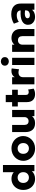

<svg xmlns="http://www.w3.org/2000/svg" viewBox="1766 -2574 823 4394"><g transform="rotate(-90 2177.0 -376.5)"><path d="M281 15Q208.5 15 151 -18.8Q93.5 -52.5 60.5 -113.2Q27.5 -174 27.5 -255Q27.5 -331.5 60.5 -392.5Q93.5 -453.5 151.2 -489.2Q209 -525 284 -525Q372 -525 434 -473V-720H598V0H456.5V-58.5Q429 -25 384.2 -5Q339.5 15 281 15ZM311.5 -126Q364 -126 399.2 -160.8Q434.5 -195.5 434.5 -255Q434.5 -314.5 399.5 -349.2Q364.5 -384 311.5 -384Q258 -384 223 -349.2Q188 -314.5 188 -255Q188 -195.5 223.2 -160.8Q258.5 -126 311.5 -126Z M977.5 15Q894 15 830 -21.8Q766 -58.5 729.8 -120Q693.5 -181.5 693.5 -255Q693.5 -308.5 714.2 -357Q735 -405.5 773 -443.5Q811 -481.5 863 -503.2Q915 -525 977.5 -525Q1061 -525 1124.8 -488.2Q1188.5 -451.5 1224.8 -390Q1261 -328.5 1261 -255Q1261 -201.5 1240.2 -153Q1219.5 -104.5 1181.8 -66.5Q1144 -28.5 1092 -6.8Q1040 15 977.5 15ZM977.5 -126Q1030 -126 1065.2 -160.8Q1100.5 -195.5 1100.5 -255Q1100.5 -314.5 1065.5 -349.2Q1030.5 -384 977.5 -384Q924 -384 889 -349.2Q854 -314.5 854 -255Q854 -195.5 889.2 -160.8Q924.5 -126 977.5 -126Z M1557 15Q1452.5 15 1402.2 -44.5Q1352 -104 1352 -200V-510H1516V-224.5Q1516 -182.5 1538.2 -158Q1560.5 -133.5 1603 -133.5Q1644 -133.5 1669.2 -160.2Q1694.5 -187 1694.5 -229.5V-510H1858.5V0H1717V-54Q1692.5 -26 1655 -5.5Q1617.5 15 1557 15Z M2219.5 15Q2134.5 15 2086 -32.8Q2037.5 -80.5 2037.5 -175.5V-380H1938.5V-510H2037.5V-656H2201.5V-510H2321V-380H2201.5V-204Q2201.5 -163 2219.5 -146.5Q2237.5 -130 2266 -130Q2297.5 -130 2325 -145L2346 -16.5Q2322.5 -3 2289.5 6Q2256.5 15 2219.5 15Z M2444 0V-510H2608V-450.5Q2631 -490 2669 -508Q2707 -526 2751.5 -526Q2768.5 -526 2781.8 -524Q2795 -522 2808.5 -519.5L2789 -351Q2752.5 -364.5 2715 -364.5Q2668.5 -364.5 2638.2 -337.8Q2608 -311 2608 -259.5V0Z M2887.5 0V-510H3051.5V0ZM2969.5 -585.5Q2930 -585.5 2900.8 -610.2Q2871.5 -635 2871.5 -677Q2871.5 -719 2900.8 -743.5Q2930 -768 2969.5 -768Q3009.5 -768 3038.5 -743.5Q3067.5 -719 3067.5 -677Q3067.5 -635 3038.5 -610.2Q3009.5 -585.5 2969.5 -585.5Z M3188 0V-510H3352V-456Q3380.5 -492 3419.2 -508.5Q3458 -525 3501.5 -525Q3573.5 -525 3620 -496.8Q3666.5 -468.5 3688.8 -423.8Q3711 -379 3711 -329V0H3547V-277.5Q3547 -323.5 3522.8 -350Q3498.5 -376.5 3451.5 -376.5Q3406.5 -376.5 3379.2 -347.5Q3352 -318.5 3352 -272.5V0Z M3986 15Q3935 15 3894.5 -4.8Q3854 -24.5 3830.5 -61.2Q3807 -98 3807 -149Q3807 -234.5 3888.5 -280.2Q3970 -326 4136 -315Q4135 -354.5 4108.8 -379.2Q4082.5 -404 4023 -404Q3983 -404 3944.2 -392Q3905.5 -380 3874.5 -357L3832.5 -469.5Q3882 -500.5 3938.5 -515.2Q3995 -530 4049.5 -530Q4121.5 -530 4176.2 -507Q4231 -484 4262 -436Q4293 -388 4293 -313V0H4151.5V-54Q4126.5 -21 4083.5 -3Q4040.5 15 3986 15ZM3956.5 -158Q3956.5 -131 3976.8 -117.2Q3997 -103.5 4031 -103.5Q4075 -103.5 4105.8 -126.8Q4136.5 -150 4136.5 -194.5V-215Q4052.5 -226.5 4004.5 -211.2Q3956.5 -196 3956.5 -158Z"/></g></svg>

Font: Geologica
Style: Bold
Weight: 700
Designer: Sindre Bremnes, Frode Helland
Foundry: Monokrom Skriftforlag AS
Version: Version 1.010; ttfautohint (v1.8.4.7-5d5b);gftools[0.9.28]